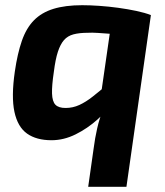

<svg xmlns="http://www.w3.org/2000/svg" viewBox="-20 -527 634 738"><path d="M296 -507Q326 -507 362 -504.5Q398 -502 434.5 -497Q471 -492 504 -485Q537 -478 560 -469L454 -391Q431 -395 405 -397Q379 -399 356 -400.5Q333 -402 318 -401Q285 -401 262.5 -395Q240 -389 226 -373Q212 -357 202.5 -328Q193 -299 187 -251Q179 -198 180 -167.5Q181 -137 193 -124.5Q205 -112 232 -112Q260 -112 285 -123.5Q310 -135 336 -155.5Q362 -176 394 -203L422 -143Q394 -103 355 -68Q316 -33 270.5 -10.5Q225 12 178 12Q120 12 84 -13.5Q48 -39 35.5 -97Q23 -155 37 -252Q47 -321 64 -370Q81 -419 110.5 -449Q140 -479 185.5 -493Q231 -507 296 -507ZM413 -475 560 -469 466 191H319L340 43Q345 4 353.5 -33.5Q362 -71 376 -106L361 -114Z"/></svg>

Font: Exo 2
Style: Bold Italic
Weight: 700
Italic angle: -8°
Designer: Natanael Gama
Foundry: Natanael Gama
Version: Version 2.010